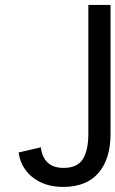

<svg xmlns="http://www.w3.org/2000/svg" viewBox="-20 -733 460 765"><path d="M420.4 -199.7Q420.4 -100.1 372.6 -44.2Q324.7 11.7 231.9 11.7Q178.2 11.7 138.4 -8.5Q98.6 -28.8 75.7 -64.5Q59.1 -90.3 54.2 -125.5L142.6 -146Q153.3 -64 233.4 -64Q288.1 -64 310.1 -99.1Q332 -134.3 332 -199.7V-713.4H420.4Z"/></svg>

Font: Meera Inimai
Style: Regular
Weight: 400
Version: 2.0.0+20160526